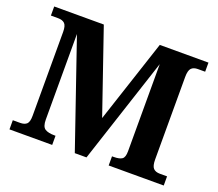

<svg xmlns="http://www.w3.org/2000/svg" viewBox="-119 -881 1190 1048"><g transform="rotate(20 476.0 -357.0)"><path d="M923.8 -53.2V0H604V-53.2H613.8Q647 -53.2 661.9 -63.5Q676.8 -73.7 676.8 -108.9V-615.2L475.1 0H407.2L195.8 -615.2V-118.2Q195.8 -77.1 214.4 -65.2Q232.9 -53.2 270 -53.2H275.9V0H27.8V-53.2H69.8Q95.7 -53.2 108.4 -65.2Q121.1 -77.1 121.1 -112.8V-600.1Q121.1 -635.7 108.2 -648.4Q95.2 -661.1 69.8 -661.1H27.8V-713.9H315.9L481.9 -231L641.1 -713.9H923.8V-661.1H881.8Q856.4 -661.1 843.8 -647.7Q831.1 -634.3 831.1 -596.2V-118.2Q831.1 -80.1 843.8 -66.7Q856.4 -53.2 881.8 -53.2Z"/></g></svg>

Font: Koh Santepheap
Style: Bold
Weight: 700
Designer: Danh Hong
Version: Version 2.002; ttfautohint (v1.8.3)